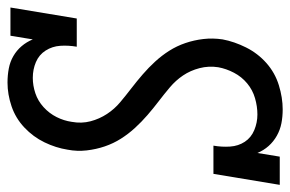

<svg xmlns="http://www.w3.org/2000/svg" viewBox="-154 -630 791 524"><g transform="rotate(-90 242.0 -367.5)"><path d="M206 8Q186 8 168 4.5Q150 1 134 -8Q118 -17 106 -30.5Q94 -44 87 -61L77 0H0L30 -181H107Q103 -158 104.5 -135.5Q106 -113 117.5 -95.5Q129 -78 149.5 -69.5Q170 -61 192 -61Q214 -61 236.5 -67.5Q259 -74 277 -89Q295 -104 306 -125Q317 -146 321 -168Q325 -194 318.5 -219Q312 -244 298.5 -264Q285 -284 266 -300Q247 -316 228 -330.5Q209 -345 190.5 -361Q172 -377 155.5 -395Q139 -413 126 -433.5Q113 -454 105 -477.5Q97 -501 94 -527Q91 -553 96 -579Q101 -611 116 -642Q131 -673 156.5 -697Q182 -721 214.5 -732Q247 -743 279 -743Q299 -743 317.5 -739.5Q336 -736 351.5 -727Q367 -718 378.5 -704.5Q390 -691 397 -674L407 -735H484L454 -554H377Q381 -577 379.5 -599Q378 -621 366.5 -639Q355 -657 335 -665.5Q315 -674 292 -674Q271 -674 250 -667Q229 -660 212 -644.5Q195 -629 185 -609Q175 -589 172 -568Q167 -541 173.5 -516.5Q180 -492 193.5 -471.5Q207 -451 225.5 -435.5Q244 -420 263.5 -405Q283 -390 301.5 -374Q320 -358 336.5 -340Q353 -322 366 -301.5Q379 -281 387 -257.5Q395 -234 398 -208.5Q401 -183 397 -156Q391 -124 375 -92Q359 -60 332.5 -36.5Q306 -13 272 -2.5Q238 8 206 8Z"/></g></svg>

Font: Iosevka QP
Style: Italic
Weight: 400
Italic angle: -9°
Designer: Belleve Invis
Foundry: Belleve Invis
Version: Version 20.0.0; ttfautohint (v1.8.4)